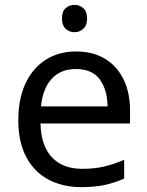

<svg xmlns="http://www.w3.org/2000/svg" viewBox="-20 -757 604 787"><path d="M292 -546Q361 -546 410.5 -516Q460 -486 486.5 -431.5Q513 -377 513 -304V-251H146Q148 -160 192.5 -112.5Q237 -65 317 -65Q368 -65 407.5 -74.5Q447 -84 489 -102V-25Q448 -7 408 1.5Q368 10 313 10Q237 10 178.5 -21Q120 -52 87.5 -113.5Q55 -175 55 -264Q55 -352 84.5 -415Q114 -478 167.5 -512Q221 -546 292 -546ZM291 -474Q228 -474 191.5 -433.5Q155 -393 148 -321H421Q420 -389 389 -431.5Q358 -474 291 -474ZM286 -737Q306 -737 321.5 -723.5Q337 -710 337 -681Q337 -653 321.5 -639Q306 -625 286 -625Q264 -625 249 -639Q234 -653 234 -681Q234 -710 249 -723.5Q264 -737 286 -737Z"/></svg>

Font: Noto Sans Living
Style: Regular
Weight: 400
Designer: Monotype Design Team
Foundry: Monotype Imaging Inc.
Version: Version 2.013; ttfautohint (v1.8.4.7-5d5b)